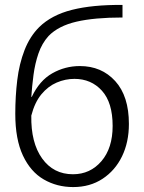

<svg xmlns="http://www.w3.org/2000/svg" viewBox="-20 -748 583 779"><path d="M277 11Q211 11 157.5 -20Q104 -51 73 -117Q42 -183 42 -286Q42 -357 50 -423Q58 -489 79.5 -544.5Q101 -600 139 -638Q189 -687 272 -708Q355 -729 477 -728V-677Q363 -677 290 -660Q217 -643 177 -602Q150 -572 136 -531Q122 -490 116 -444.5Q110 -399 107 -355H109Q140 -421 192 -450.5Q244 -480 304 -480Q392 -480 447.5 -419Q503 -358 503 -245Q503 -171 475 -113.5Q447 -56 396 -22.5Q345 11 277 11ZM276 -41Q346 -41 391.5 -94Q437 -147 437 -237Q437 -332 393.5 -380Q350 -428 282 -428Q245 -428 210 -413Q175 -398 148 -365.5Q121 -333 107 -279Q105 -169 151 -105Q197 -41 276 -41Z"/></svg>

Font: Murecho Light
Style: Regular
Weight: 300
Designer: Neil Summerour
Foundry: Positype
Version: Version 1.010; ttfautohint (v1.8.3)